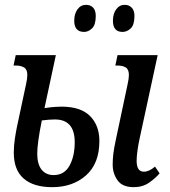

<svg xmlns="http://www.w3.org/2000/svg" viewBox="-20 -764 702 794"><path d="M533 10Q486 10 466 -18.5Q446 -47 446 -83Q446 -104 448.5 -126.5Q451 -149 459 -186L508 -417Q513 -439 513 -454Q513 -477 500 -485Q487 -493 465 -493H457L466 -536H632L558 -194Q552 -167 548.5 -141.5Q545 -116 545 -99Q545 -54 575 -54Q597 -54 621 -75L640 -47Q623 -27 596.5 -8.5Q570 10 533 10ZM196 10Q119 10 78 -25.5Q37 -61 37 -133Q37 -161 41.5 -190.5Q46 -220 50 -239L88 -417Q93 -439 93 -454Q93 -477 79.5 -485Q66 -493 45 -493H36L45 -536H211L164 -317Q192 -321 208.5 -322Q225 -323 234 -323Q314 -323 352.5 -284Q391 -245 391 -181Q391 -88 336 -39Q281 10 196 10ZM202 -40Q246 -40 267.5 -79Q289 -118 289 -176Q289 -270 207 -270Q185 -270 153 -266Q143 -217 138.5 -183Q134 -149 134 -129Q134 -85 152 -62.5Q170 -40 202 -40ZM487 -632Q447 -632 447 -678Q447 -707 460.5 -725.5Q474 -744 496 -744Q513 -744 524.5 -732.5Q536 -721 536 -698Q536 -661 520.5 -646.5Q505 -632 487 -632ZM328 -632Q287 -632 287 -678Q287 -707 300.5 -725.5Q314 -744 336 -744Q354 -744 365 -732.5Q376 -721 376 -698Q376 -661 360.5 -646.5Q345 -632 328 -632Z"/></svg>

Font: Noto Serif ExtraCondensed Medium
Style: Italic
Weight: 500
Width: 2
Italic angle: -12°
Designer: Monotype Design Team
Foundry: Monotype Imaging Inc.
Version: Version 2.013; ttfautohint (v1.8.4.7-5d5b)